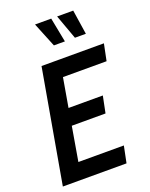

<svg xmlns="http://www.w3.org/2000/svg" viewBox="-170 -1028 869 1115"><g transform="rotate(-20 264.0 -470.0)"><path d="M434 -103 413 0H19.5L142.5 -700H528L507 -597H237.5L206.5 -417.5H418.5L397.5 -314H189L153 -103ZM251 -788 189.5 -939.5H289.5L319 -788ZM381 -788 326 -939.5H425.5L448.5 -788Z"/></g></svg>

Font: Cabin Condensed SemiBold
Style: Italic
Weight: 600
Width: 3
Italic angle: -10°
Designer: Pablo Impallari
Foundry: Pablo Impallari. http://www.impallari.com Igino Marini. http://www.ikern.com
Version: Version 3.001; ttfautohint (v1.8.3)